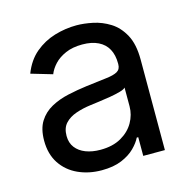

<svg xmlns="http://www.w3.org/2000/svg" viewBox="-88 -637 732 736"><g transform="rotate(-15 278.5 -269.0)"><path d="M228.5 12.2Q177.2 12.2 135 -7.1Q92.8 -26.4 68.1 -63.7Q43.5 -101.1 43.5 -154.3Q43.5 -201.2 61.8 -230.2Q80.1 -259.3 110.8 -276.1Q141.6 -293 179.2 -301.3Q216.8 -309.6 254.9 -314.5Q303.7 -320.8 334.2 -324.2Q364.7 -327.6 379.4 -335.9Q394 -344.2 394 -364.3V-367.2Q394 -400.9 381.3 -424.3Q368.7 -447.8 343 -460.4Q317.4 -473.1 279.8 -473.1Q241.2 -473.1 213.4 -460.9Q185.5 -448.7 168.2 -430.2Q150.9 -411.6 143.1 -391.6L58.6 -416.5Q77.6 -465.8 112.3 -494.9Q147 -523.9 190.2 -536.9Q233.4 -549.8 277.3 -549.8Q306.6 -549.8 341.8 -542.5Q377 -535.2 408.7 -515.4Q440.4 -495.6 460.9 -458Q481.4 -420.4 481.4 -359.4V0H395.5V-74.2H389.6Q380.4 -55.2 360.4 -35.2Q340.3 -15.1 307.9 -1.5Q275.4 12.2 228.5 12.2ZM243.7 -64.9Q292.5 -64.9 325.9 -84Q359.4 -103 376.7 -133.3Q394 -163.6 394 -197.3V-271.5Q388.7 -265.1 371.1 -260.3Q353.5 -255.4 330.8 -251.5Q308.1 -247.6 286.4 -244.9Q264.6 -242.2 251 -240.2Q219.7 -236.3 192.1 -226.8Q164.6 -217.3 147.9 -199.2Q131.3 -181.2 131.3 -149.9Q131.3 -122.1 145.8 -103.3Q160.2 -84.5 185.5 -74.7Q210.9 -64.9 243.7 -64.9Z"/></g></svg>

Font: Inter 16pt
Style: Regular
Weight: 400
Version: Version 4.001;git-66647c0bb